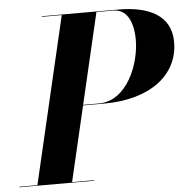

<svg xmlns="http://www.w3.org/2000/svg" viewBox="-95 -803 848 855"><g transform="rotate(-5 329.0 -375.0)"><path d="M-42.5 -2.5V0H292.5V-2.5H193L271.5 -338.5H367.5C568.5 -338.5 700 -435 700 -585C700 -705 598.5 -750 467.5 -750H122.5V-747.5H212L38 -2.5ZM442.5 -747.5C513.5 -747.5 531 -669 531 -610C531 -501 468.5 -341 342.5 -341H272L367 -747.5Z"/></g></svg>

Font: Bodoni* 72pt
Style: Bold Italic
Weight: 700
Italic angle: -13°
Version: Version 2.3